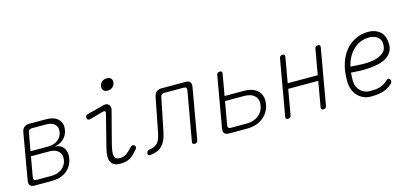

<svg xmlns="http://www.w3.org/2000/svg" viewBox="-63 -1242 3727 1729"><g transform="rotate(-15 1800.0 -377.5)"><path d="M93 0Q63 0 51 -15Q39 -30 44 -60L119 -490Q124 -520 142 -535Q160 -550 190 -550H345Q421 -550 459 -513Q497 -476 486 -412Q478 -365 444 -332.5Q410 -300 365 -295L364 -292Q416 -289 442 -250.5Q468 -212 457 -153Q451 -118 433.5 -89.5Q416 -61 390 -41Q364 -21 329.5 -10.5Q295 0 255 0ZM129 -263 96 -75Q94 -60 100 -52.5Q106 -45 121 -45H263Q320 -45 359.5 -75Q399 -105 407 -154Q416 -203 387 -233Q358 -263 301 -263ZM202 -505Q187 -505 178 -497.5Q169 -490 167 -475L137 -308H302Q354 -308 390.5 -334.5Q427 -361 435 -406Q443 -451 416 -478Q389 -505 337 -505Z M731 -448Q719 -445 711 -449Q703 -453 701 -466Q699 -479 703.5 -486.5Q708 -494 721 -497L877 -538Q894 -543 907 -540Q920 -537 928.5 -528.5Q937 -520 940 -507.5Q943 -495 939 -480L865 -196Q854 -154 849.5 -124Q845 -94 848.5 -75.5Q852 -57 865 -48.5Q878 -40 903 -40Q937 -40 964.5 -60.5Q992 -81 1019 -112Q1027 -121 1037 -122Q1047 -123 1054 -118Q1062 -113 1063.5 -101Q1065 -89 1057 -81Q1039 -59 1022 -42Q1005 -25 986.5 -13.5Q968 -2 945 4Q922 10 890 10Q859 10 838 0.5Q817 -9 805.5 -29.5Q794 -50 793.5 -81Q793 -112 804 -155L882 -464Q885 -476 878.5 -481.5Q872 -487 861 -484ZM950 -655Q924 -655 911 -670Q898 -685 902 -710Q907 -735 925.5 -750Q944 -765 970 -765Q996 -765 1009.5 -750Q1023 -735 1018 -710Q1014 -685 995 -670Q976 -655 950 -655Z M1352 -490Q1358 -520 1376 -535Q1394 -550 1424 -550H1647Q1677 -550 1689 -535Q1701 -520 1696 -490L1613 -15Q1611 -2 1603.5 4Q1596 10 1583 10Q1570 10 1565.5 4Q1561 -2 1563 -15L1644 -474Q1646 -489 1640 -496.5Q1634 -504 1619 -504H1436Q1421 -504 1412.5 -496.5Q1404 -489 1401 -474L1338 -164Q1330 -124 1316.5 -94Q1303 -64 1282.5 -43Q1262 -22 1234 -10.5Q1206 1 1169 4Q1157 5 1152 -1Q1147 -7 1149 -20Q1151 -32 1158 -38Q1165 -44 1178 -46Q1203 -49 1221 -57Q1239 -65 1252 -79Q1265 -93 1273.5 -114.5Q1282 -136 1288 -164Z M1905 0Q1875 0 1863 -15Q1851 -30 1856 -60L1939 -535Q1941 -548 1948.5 -554Q1956 -560 1969 -560Q1982 -560 1986.5 -554Q1991 -548 1989 -535L1954 -336H2132Q2221 -336 2264.5 -290.5Q2308 -245 2295 -168Q2281 -91 2221.5 -45.5Q2162 0 2073 0ZM1908 -75Q1906 -60 1912 -52.5Q1918 -45 1933 -45H2081Q2146 -45 2190.5 -78Q2235 -111 2245 -168Q2255 -225 2222 -258Q2189 -291 2124 -291H1946Z M2453 10Q2440 10 2435.5 4Q2431 -2 2433 -15L2524 -535Q2526 -548 2533.5 -554Q2541 -560 2554 -560Q2567 -560 2571.5 -554Q2576 -548 2574 -535L2533 -300H2813L2854 -535Q2856 -548 2863.5 -554Q2871 -560 2884 -560Q2897 -560 2901.5 -554Q2906 -548 2904 -535L2813 -15Q2811 -2 2803.5 4Q2796 10 2783 10Q2770 10 2765.5 4Q2761 -2 2763 -15L2804 -250H2524L2483 -15Q2481 -2 2473.5 4Q2466 10 2453 10Z M3433 -95Q3440 -84 3438 -73.5Q3436 -63 3425 -53Q3382 -15 3336.5 -2.5Q3291 10 3225 10Q3191 10 3160.5 -3Q3130 -16 3107 -39Q3084 -62 3070.5 -95Q3057 -128 3055 -167Q3052 -269 3076.5 -343Q3101 -417 3143 -465Q3185 -513 3239 -536.5Q3293 -560 3350 -560Q3415 -560 3457.5 -525.5Q3500 -491 3505 -420Q3509 -371 3490.5 -338Q3472 -305 3439.5 -284.5Q3407 -264 3364 -254.5Q3321 -245 3276 -241.5Q3231 -238 3187 -240Q3143 -242 3108 -245Q3106 -226 3105 -206Q3104 -186 3105 -163Q3106 -136 3116.5 -113Q3127 -90 3144 -74Q3161 -58 3183 -49Q3205 -40 3230 -40Q3259 -40 3281.5 -42Q3304 -44 3323.5 -50Q3343 -56 3361 -66.5Q3379 -77 3398 -94Q3409 -105 3417.5 -105Q3426 -105 3433 -95ZM3117 -298Q3166 -294 3226.5 -292Q3287 -290 3339 -301Q3391 -312 3425 -341Q3459 -370 3455 -427Q3454 -448 3444 -463.5Q3434 -479 3419 -489Q3404 -499 3385.5 -504Q3367 -509 3347 -509Q3311 -509 3275.5 -497Q3240 -485 3209 -459Q3178 -433 3154 -393.5Q3130 -354 3117 -298Z"/></g></svg>

Font: Maple Mono Thin
Style: Italic
Weight: 250
Italic angle: -10°
Monospace: yes
Designer: subframe7536
Version: Version 7.000